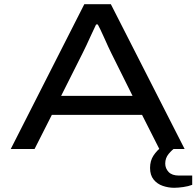

<svg xmlns="http://www.w3.org/2000/svg" viewBox="-20 -707 932 911"><path d="M31 0 380 -687H506L856 0H736L654 -162H226L144 0ZM270 -252H609L508 -455Q502 -467 493 -486.5Q484 -506 474.5 -527.5Q465 -549 456.5 -566.5Q448 -584 444 -591H436Q426 -570 413.5 -543Q401 -516 390 -492Q379 -468 372 -455ZM806 184Q779 184 752.5 175Q726 166 709 145Q692 124 692 90Q692 56 708 31.5Q724 7 749 -12H813V-7Q796 4 780 23.5Q764 43 764 69Q764 92 780 109Q796 126 829 126H892V170Q874 177 849.5 180.5Q825 184 806 184Z"/></svg>

Font: Archivo Expanded
Style: Regular
Weight: 400
Width: 7
Designer: Hector Gatti
Foundry: Omnibus-Type
Version: Version 2.001